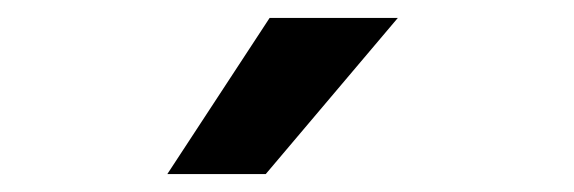

<svg xmlns="http://www.w3.org/2000/svg" viewBox="-20 -781 640 214"><path d="M423.4 -761 276.2 -587H166.5L280.5 -761Z"/></svg>

Font: Wix Madefor Display
Style: Regular
Weight: 400
Designer: Dalton Maag Ltd
Foundry: Dalton Maag Ltd
Version: Version 3.100